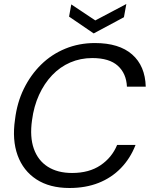

<svg xmlns="http://www.w3.org/2000/svg" viewBox="-20 -927 748 959"><path d="M327 12Q228 12 162 -31Q96 -74 68 -151Q40 -228 55 -330Q65 -414 99 -483.5Q133 -553 185.5 -604.5Q238 -656 306.5 -684Q375 -712 454 -712Q575 -712 640 -655Q705 -598 708 -494H614Q611 -560 568.5 -598.5Q526 -637 441 -637Q382 -637 331 -615Q280 -593 240.5 -551.5Q201 -510 175 -453Q149 -396 140 -327Q128 -243 149 -184Q170 -125 219 -94Q268 -63 340 -63Q425 -63 482 -101.5Q539 -140 565 -203H657Q631 -136 584 -87.5Q537 -39 472.5 -13.5Q408 12 327 12ZM611 -907 599 -841 448 -760 325 -844 336 -905 456 -825Z"/></svg>

Font: DM Sans 36pt
Style: Italic
Weight: 400
Italic angle: -10°
Designer: Colophon Foundry, Jonny Pinhorn
Foundry: Colophon Foundry
Version: Version 4.004;gftools[0.9.30]